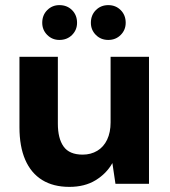

<svg xmlns="http://www.w3.org/2000/svg" viewBox="-20 -718 666 750"><path d="M251 12Q188 12 144.5 -15Q101 -42 78.5 -94Q56 -146 56 -221V-496H206V-235Q206 -177 228.5 -145.5Q251 -114 303 -114Q335 -114 360 -129Q385 -144 398.5 -172.5Q412 -201 412 -240V-496H562V0H431L419 -81Q396 -40 353.5 -14Q311 12 251 12ZM212 -562Q184 -562 164.5 -581.5Q145 -601 145 -629Q145 -659 164.5 -678.5Q184 -698 212 -698Q242 -698 261.5 -678.5Q281 -659 281 -629Q281 -601 261.5 -581.5Q242 -562 212 -562ZM403 -562Q374 -562 354.5 -581.5Q335 -601 335 -629Q335 -659 354.5 -678.5Q374 -698 403 -698Q432 -698 451.5 -678.5Q471 -659 471 -629Q471 -601 451.5 -581.5Q432 -562 403 -562Z"/></svg>

Font: DM Sans 24pt Black
Style: Regular
Weight: 900
Designer: Colophon Foundry, Jonny Pinhorn
Foundry: Colophon Foundry
Version: Version 4.004;gftools[0.9.30]